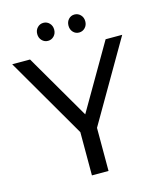

<svg xmlns="http://www.w3.org/2000/svg" viewBox="-159 -1069 969 1167"><g transform="rotate(-15 325.0 -486.0)"><path d="M173.3 -915.6Q173.3 -940 188.9 -956.1Q204.4 -972.2 226.7 -972.2Q248.9 -972.2 264.4 -956.1Q280 -940 280 -915.6Q280 -891.1 264.4 -875Q248.9 -858.9 226.7 -858.9Q204.4 -858.9 188.9 -875Q173.3 -891.1 173.3 -915.6ZM370 -915.6Q370 -940 385 -956.1Q400 -972.2 422.2 -972.2Q444.4 -972.2 460 -956.1Q475.6 -940 475.6 -915.6Q475.6 -891.1 460 -875Q444.4 -858.9 422.2 -858.9Q400 -858.9 385 -875Q370 -891.1 370 -915.6ZM376.7 0H272.2V-272.2L-21.1 -777.8H91.1L328.9 -368.9L566.7 -777.8H671.1L376.7 -271.1Z"/></g></svg>

Font: Paperlogy 5 Medium
Style: Regular
Weight: 500
Designer: redesigned by Lee Juim, glyphs from Gmarket Sans & Montserrat
Foundry: PT&
Version: Version 1.001